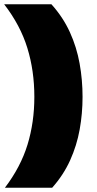

<svg xmlns="http://www.w3.org/2000/svg" viewBox="-38 -760 456 900"><path d="M206.5 120H-15Q59 22.5 91 -82Q123 -186.5 123 -306Q123 -428.5 90.2 -535Q57.5 -641.5 -18.5 -740H203Q257.5 -679.5 289.5 -609.2Q321.5 -539 335.2 -462.2Q349 -385.5 349 -306Q349 -228 335.5 -153Q322 -78 290.8 -8.8Q259.5 60.5 206.5 120Z"/></svg>

Font: Encode Sans SC SemiExpanded Black
Style: Regular
Weight: 900
Width: 6
Designer: Multiple Designers
Foundry: Impallari Type
Version: Version 3.002